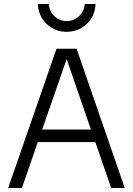

<svg xmlns="http://www.w3.org/2000/svg" viewBox="-20 -945 668 965"><path d="M21 0H90L170 -231H459L539 0H607L365 -700H264ZM315 -785C395 -785 458 -846 460 -925H406C403 -877 363 -839 315 -839C267 -839 228 -877 225 -925H170C173 -846 235 -785 315 -785ZM192 -294 315 -648 437 -294Z"/></svg>

Font: Uncut Sans Book
Style: Regular
Weight: 350
Designer: Kasper Nordkvist
Foundry: UNCUT.wtf
Version: Version 1.304;Glyphs 3.2 (3246)